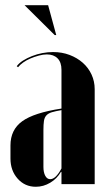

<svg xmlns="http://www.w3.org/2000/svg" viewBox="-20 -704 407 734"><path d="M20 -148Q20 -208 65 -240.5Q110 -273 215 -289V-437Q215 -466 200 -481Q185 -496 159 -496Q145 -496 128.5 -491.5Q112 -487 96.5 -480.5Q81 -474 68.5 -465Q56 -456 49 -447L44 -451Q53 -463 68 -472.5Q83 -482 102 -489.5Q121 -497 141.5 -501Q162 -505 183 -505Q217 -505 246 -494Q275 -483 296.5 -464Q318 -445 330 -419Q342 -393 342 -363V0H215V-47H213Q198 -21 172 -5.5Q146 10 117 10Q75 10 47.5 -21Q20 -52 20 -98ZM172 -19Q193 -19 215 -60V-283Q192 -279 178.5 -275Q165 -271 157.5 -263Q150 -255 148 -241.5Q146 -228 146 -207V-66Q146 -45 153 -32Q160 -19 172 -19ZM189 -570 74 -684H164L195 -570Z"/></svg>

Font: Moniqa Black Display
Style: Regular
Weight: 900
Designer: Rajesh Rajput
Foundry: Rajesh Rajput
Version: Version 1.000